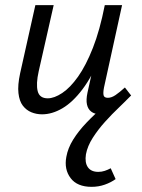

<svg xmlns="http://www.w3.org/2000/svg" viewBox="-20 -436 552 744"><path d="M143 7Q121 7 101.5 -1Q82 -9 68.5 -26.5Q55 -44 51.5 -75Q48 -106 58 -152L117 -416H188L130 -160Q119 -111 126 -83Q133 -55 165 -55Q190 -55 221 -75.5Q252 -96 282.5 -139Q313 -182 340 -250.5Q367 -319 386 -416H427Q404 -302 371 -221.5Q338 -141 300 -90.5Q262 -40 222 -16.5Q182 7 143 7ZM363 6Q346 6 333.5 -3.5Q321 -13 317 -31Q313 -49 319 -77L394 -416H453L383 -97Q379 -76 381.5 -66.5Q384 -57 398 -57Q412 -57 427.5 -67.5Q443 -78 464 -97L488 -66Q455 -31 423.5 -12.5Q392 6 363 6ZM335 288Q279 288 253.5 254Q228 220 237 172Q243 138 263.5 105Q284 72 315 39.5Q346 7 384 -25.5Q422 -58 462 -90L488 -67Q469 -46 441.5 -20Q414 6 387 36Q360 66 339.5 98Q319 130 313 162Q308 194 320.5 212Q333 230 361 230Q374 230 386 226Q398 222 409 216L428 258Q410 271 386 279.5Q362 288 335 288Z"/></svg>

Font: Ysabeau Office Medium
Style: Italic
Weight: 500
Italic angle: -12°
Designer: Christian Thalmann (Catharsis Fonts)
Version: Version 2.001;gftools[0.9.30]; featfreeze: tnum,lnum,ss02